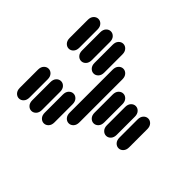

<svg xmlns="http://www.w3.org/2000/svg" viewBox="-182 -1119 1363 1363"><g transform="rotate(-45 500.0 -437.0)"><path d="M409.2 -13.7H590.8Q618.2 -13.7 633.8 -28.3Q649.4 -43 649.4 -62.5Q649.4 -82 633.8 -96.7Q618.2 -111.3 590.8 -111.3H409.2Q381.8 -111.3 366.2 -96.7Q350.6 -82 350.6 -62.5Q350.6 -43 366.2 -28.3Q381.8 -13.7 409.2 -13.7ZM409.2 -138.7H590.8Q618.2 -138.7 633.8 -153.3Q649.4 -168 649.4 -187.5Q649.4 -207 633.8 -221.7Q618.2 -236.3 590.8 -236.3H409.2Q381.8 -236.3 366.2 -221.7Q350.6 -207 350.6 -187.5Q350.6 -168 366.2 -153.3Q381.8 -138.7 409.2 -138.7ZM409.2 -263.7H590.8Q618.2 -263.7 633.8 -278.3Q649.4 -293 649.4 -312.5Q649.4 -332 633.8 -346.7Q618.2 -361.3 590.8 -361.3H409.2Q381.8 -361.3 366.2 -346.7Q350.6 -332 350.6 -312.5Q350.6 -293 366.2 -278.3Q381.8 -263.7 409.2 -263.7ZM284.2 -388.7H715.8Q743.2 -388.7 758.8 -403.3Q774.4 -418 774.4 -437.5Q774.4 -457 758.8 -471.7Q743.2 -486.3 715.8 -486.3H284.2Q256.8 -486.3 241.2 -471.7Q225.6 -457 225.6 -437.5Q225.6 -418 241.2 -403.3Q256.8 -388.7 284.2 -388.7ZM159.2 -513.7H340.8Q368.2 -513.7 383.8 -528.3Q399.4 -543 399.4 -562.5Q399.4 -582 383.8 -596.7Q368.2 -611.3 340.8 -611.3H159.2Q131.8 -611.3 116.2 -596.7Q100.6 -582 100.6 -562.5Q100.6 -543 116.2 -528.3Q131.8 -513.7 159.2 -513.7ZM659.2 -513.7H840.8Q868.2 -513.7 883.8 -528.3Q899.4 -543 899.4 -562.5Q899.4 -582 883.8 -596.7Q868.2 -611.3 840.8 -611.3H659.2Q631.8 -611.3 616.2 -596.7Q600.6 -582 600.6 -562.5Q600.6 -543 616.2 -528.3Q631.8 -513.7 659.2 -513.7ZM159.2 -638.7H340.8Q368.2 -638.7 383.8 -653.3Q399.4 -668 399.4 -687.5Q399.4 -707 383.8 -721.7Q368.2 -736.3 340.8 -736.3H159.2Q131.8 -736.3 116.2 -721.7Q100.6 -707 100.6 -687.5Q100.6 -668 116.2 -653.3Q131.8 -638.7 159.2 -638.7ZM659.2 -638.7H840.8Q868.2 -638.7 883.8 -653.3Q899.4 -668 899.4 -687.5Q899.4 -707 883.8 -721.7Q868.2 -736.3 840.8 -736.3H659.2Q631.8 -736.3 616.2 -721.7Q600.6 -707 600.6 -687.5Q600.6 -668 616.2 -653.3Q631.8 -638.7 659.2 -638.7ZM159.2 -763.7H340.8Q368.2 -763.7 383.8 -778.3Q399.4 -793 399.4 -812.5Q399.4 -832 383.8 -846.7Q368.2 -861.3 340.8 -861.3H159.2Q131.8 -861.3 116.2 -846.7Q100.6 -832 100.6 -812.5Q100.6 -793 116.2 -778.3Q131.8 -763.7 159.2 -763.7ZM659.2 -763.7H840.8Q868.2 -763.7 883.8 -778.3Q899.4 -793 899.4 -812.5Q899.4 -832 883.8 -846.7Q868.2 -861.3 840.8 -861.3H659.2Q631.8 -861.3 616.2 -846.7Q600.6 -832 600.6 -812.5Q600.6 -793 616.2 -778.3Q631.8 -763.7 659.2 -763.7Z"/></g></svg>

Font: Sixtyfour Convergence
Style: Regular
Weight: 400
Designer: Jens Kutilek
Foundry: Jens Kutilek
Version: Version 2.001